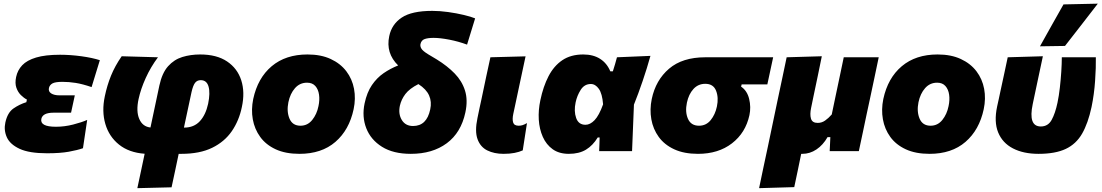

<svg xmlns="http://www.w3.org/2000/svg" viewBox="-20 -806 5876 1024"><path d="M231 11.5Q136 11.5 84.8 -12.2Q33.5 -36 16.5 -73.8Q-0.5 -111.5 8.5 -152.5Q20 -205.5 51.8 -227.5Q83.5 -249.5 120.5 -261L123.5 -275Q107.5 -283 91.5 -298.8Q75.5 -314.5 67.2 -338.5Q59 -362.5 66 -395.5Q73.5 -431.5 98.5 -458Q123.5 -484.5 172.5 -499.2Q221.5 -514 300.5 -514Q355.5 -514 414 -506Q472.5 -498 512.5 -485L468.5 -341.5Q420 -358 383.8 -363.8Q347.5 -369.5 313 -369.5Q274.5 -369.5 259.5 -361Q244.5 -352.5 241 -336.5Q237 -318 253 -307.8Q269 -297.5 297 -297.5H379L359 -205H265.5Q207.5 -205 200.5 -172Q192 -130 278.5 -130Q324.5 -130 370.2 -141.8Q416 -153.5 445 -166.5L422.5 -15.5Q392.5 -5 346.8 3.2Q301 11.5 231 11.5Z M712.5 197.5Q722 154 731.2 109.8Q740.5 65.5 751.5 14Q668 8 614.8 -34.8Q561.5 -77.5 541.8 -145Q522 -212.5 539 -292.5Q551 -350.5 572 -402.2Q593 -454 629 -506L822.5 -500.5Q784 -449 757.2 -390Q730.5 -331 719 -277.5Q705 -212.5 722.8 -171.5Q740.5 -130.5 782.5 -126L830 -350Q844.5 -417 876.5 -452.8Q908.5 -488.5 952.5 -502Q996.5 -515.5 1047.5 -515.5Q1136 -515.5 1191.2 -478.2Q1246.5 -441 1266.8 -377.5Q1287 -314 1270 -235.5Q1255 -162.5 1216.2 -106.2Q1177.5 -50 1111.5 -17.8Q1045.5 14.5 947.5 14.5H933Q922.5 63.5 913.8 105.5Q905 147.5 895 193ZM1001.5 -315 961 -125.5H962.5Q1014 -125.5 1045.5 -159.2Q1077 -193 1090 -252.5Q1102 -310.5 1092.2 -344.5Q1082.5 -378.5 1050.5 -378.5Q1031.5 -378.5 1020.5 -364.5Q1009.5 -350.5 1001.5 -315Z M1577 14.5Q1502.5 14.5 1450.2 -9.8Q1398 -34 1367.8 -75.8Q1337.5 -117.5 1328.2 -169.8Q1319 -222 1330.5 -278Q1354.5 -390 1429 -452.8Q1503.5 -515.5 1620 -515.5Q1692 -515.5 1744 -491.2Q1796 -467 1827.2 -425.8Q1858.5 -384.5 1868.2 -332.2Q1878 -280 1866 -223.5Q1842.5 -113 1768.8 -49.2Q1695 14.5 1577 14.5ZM1582.5 -135.5Q1620.5 -135.5 1645.2 -166.2Q1670 -197 1678.5 -240Q1685.5 -272.5 1681.5 -301Q1677.5 -329.5 1661.8 -347.2Q1646 -365 1617.5 -365Q1579 -365 1553.2 -335.8Q1527.5 -306.5 1518 -260.5Q1508 -211 1524 -173.2Q1540 -135.5 1582.5 -135.5Z M2171 14.5Q2077.5 14.5 2017.5 -23Q1957.5 -60.5 1933.5 -122Q1909.5 -183.5 1924.5 -254.5Q1937 -313.5 1963.5 -352.2Q1990 -391 2026 -415.8Q2062 -440.5 2103.5 -457Q2036.5 -522.5 2056 -613.5Q2069 -676.5 2122.5 -712.2Q2176 -748 2285.5 -748Q2325.5 -748 2370.2 -741.8Q2415 -735.5 2453.8 -726.2Q2492.5 -717 2514 -708L2471 -568Q2425.5 -585 2376.2 -594.5Q2327 -604 2292.5 -604Q2263 -604 2245 -597.8Q2227 -591.5 2222.5 -571Q2220 -559 2227.5 -546.5Q2235 -534 2263.5 -516.5L2309.5 -489Q2365.5 -454.5 2404.8 -414.2Q2444 -374 2460 -323Q2476 -272 2462 -206.5Q2439 -98.5 2362.8 -42Q2286.5 14.5 2171 14.5ZM2112.5 -241.5Q2103.5 -198 2123 -166Q2142.5 -134 2183 -134Q2256 -134 2274.5 -222.5Q2283.5 -263 2268.5 -296.8Q2253.5 -330.5 2211.5 -357.5Q2164 -333.5 2142 -304.5Q2120 -275.5 2112.5 -241.5Z M2665.5 14.5Q2615.5 14.5 2578.8 -3.8Q2542 -22 2526.8 -64Q2511.5 -106 2526.5 -176.5Q2533 -208 2537.5 -229.5Q2542 -251 2547.5 -275.5Q2562.5 -347 2573.2 -397.8Q2584 -448.5 2595.5 -500.5L2783 -505.5Q2765 -422 2750 -351Q2735 -280 2724.5 -231L2717.5 -198.5Q2711.5 -170 2716.8 -152.8Q2722 -135.5 2746.5 -135.5Q2757 -135.5 2766.8 -138.5Q2776.5 -141.5 2790.5 -149.5L2768 -4Q2749.5 4.5 2724.2 9.5Q2699 14.5 2665.5 14.5Z M3014 14.5Q2962 14.5 2927.8 -10Q2893.5 -34.5 2875 -76Q2856.5 -117.5 2853.5 -168.2Q2850.5 -219 2862 -272Q2877 -344.5 2905.5 -399.5Q2934 -454.5 2979.2 -485Q3024.5 -515.5 3090.5 -515.5Q3144 -515.5 3180.5 -492.2Q3217 -469 3235 -425.5H3248.5Q3255 -445 3260.2 -463.5Q3265.5 -482 3270.5 -500.5L3449 -508Q3431 -443 3407.5 -374Q3384 -305 3361 -248Q3358.5 -186 3356 -124Q3353.5 -62 3351 0H3175.5Q3176.5 -18.5 3177 -36.8Q3177.5 -55 3178 -73H3168Q3142 -30 3105.2 -7.8Q3068.5 14.5 3014 14.5ZM3102.5 -140.5Q3127.5 -140.5 3151.2 -165.2Q3175 -190 3196.5 -249.5Q3192 -306.5 3173.8 -332.2Q3155.5 -358 3131 -358Q3097 -358 3077.2 -327Q3057.5 -296 3050 -260Q3040 -213 3052.8 -176.8Q3065.5 -140.5 3102.5 -140.5Z M3702.5 14.5Q3628 14.5 3575.8 -9.8Q3523.5 -34 3493.2 -75.8Q3463 -117.5 3453.8 -169.8Q3444.5 -222 3456 -278Q3477 -378.5 3548.2 -439.5Q3619.5 -500.5 3741.5 -500.5H4103.5L4072.5 -356H3935.5L3932.5 -344Q3965 -322 3975.5 -278.2Q3986 -234.5 3977 -192Q3956.5 -97.5 3883.8 -41.5Q3811 14.5 3702.5 14.5ZM3708 -135.5Q3746 -135.5 3770.2 -165.2Q3794.5 -195 3803.5 -238Q3813.5 -285.5 3799 -322.2Q3784.5 -359 3741.5 -359Q3703.5 -359 3678.2 -331.2Q3653 -303.5 3643.5 -258.5Q3633 -209 3649.2 -172.2Q3665.5 -135.5 3708 -135.5Z M4028.5 197.5Q4039.5 145 4050.5 92.2Q4061.5 39.5 4075 -22.5L4127 -271Q4142.5 -343.5 4153.5 -395.8Q4164.5 -448 4175.5 -500.5L4363 -506Q4352.5 -454 4341.8 -402.5Q4331 -351 4319.5 -296.5L4306 -231Q4298.5 -196 4305.2 -173.2Q4312 -150.5 4341 -150.5Q4362.5 -150.5 4380.5 -163Q4398.5 -175.5 4416 -195.5L4437 -296Q4448.5 -351 4458.8 -399.2Q4469 -447.5 4480 -500.5H4666.5Q4655.5 -446.5 4644.5 -395.5Q4633.5 -344.5 4618.5 -273L4602 -196.5Q4593 -153.5 4582.5 -103.5Q4572 -53.5 4560.5 0H4405Q4406 -18.5 4406.8 -37.2Q4407.5 -56 4408.5 -74.5H4393.5Q4369.5 -32.5 4334.5 -9Q4299.5 14.5 4259 14.5Q4256 14.5 4253 14.5Q4243.5 60 4234.8 103Q4226 146 4216 192Z M4937.5 14.5Q4863 14.5 4810.8 -9.8Q4758.5 -34 4728.2 -75.8Q4698 -117.5 4688.8 -169.8Q4679.5 -222 4691 -278Q4715 -390 4789.5 -452.8Q4864 -515.5 4980.5 -515.5Q5052.5 -515.5 5104.5 -491.2Q5156.5 -467 5187.8 -425.8Q5219 -384.5 5228.8 -332.2Q5238.5 -280 5226.5 -223.5Q5203 -113 5129.2 -49.2Q5055.5 14.5 4937.5 14.5ZM4943 -135.5Q4981 -135.5 5005.8 -166.2Q5030.5 -197 5039 -240Q5046 -272.5 5042 -301Q5038 -329.5 5022.2 -347.2Q5006.5 -365 4978 -365Q4939.5 -365 4913.8 -335.8Q4888 -306.5 4878.5 -260.5Q4868.5 -211 4884.5 -173.2Q4900.5 -135.5 4943 -135.5Z M5519 14.5Q5438.5 14.5 5382.5 -14.5Q5326.5 -43.5 5303.5 -99.8Q5280.5 -156 5298 -238Q5303 -260 5307 -278.8Q5311 -297.5 5315 -316.5Q5327.5 -374.5 5336.5 -416Q5345.5 -457.5 5354.5 -500.5L5542 -506Q5525.5 -428.5 5511.5 -362.8Q5497.5 -297 5488 -251.5Q5462.5 -131.5 5531 -131.5Q5569.5 -131.5 5588.8 -166.5Q5608 -201.5 5620 -258.5Q5627.5 -294.5 5632.5 -338Q5637.5 -381.5 5640.2 -424.2Q5643 -467 5643 -500.5H5824.5Q5825.5 -447 5820.5 -374.8Q5815.5 -302.5 5801.5 -235Q5783 -148.5 5751.2 -93.2Q5719.5 -38 5664 -11.8Q5608.5 14.5 5519 14.5ZM5526.5 -559Q5558 -615.5 5589.2 -671.2Q5620.5 -727 5652 -782.5L5835 -786.5Q5790 -728 5746 -671.5Q5702 -615 5660 -561Z"/></svg>

Font: Commissioner ExtraBold
Style: Italic
Weight: 800
Italic angle: -12°
Designer: Kostas Bartsokas
Foundry: Kostas Bartsokas
Version: Version 1.000; ttfautohint (v1.8.3)